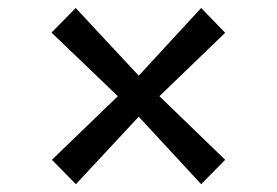

<svg xmlns="http://www.w3.org/2000/svg" viewBox="-20 -568 709 492"><path d="M282 -321.5 112 -484.5 174 -547.5 335.5 -374 495.5 -547.5 557 -484 388.5 -321.5 557 -158.5 495.5 -96 335.5 -269 174.5 -96 113 -158.5Z"/></svg>

Font: Merriweather Medium
Style: Regular
Weight: 500
Version: Version 2.100